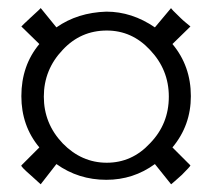

<svg xmlns="http://www.w3.org/2000/svg" viewBox="-20 -569 539 488"><path d="M465.1 -324.6Q465.1 -250.3 418.3 -194.3L464 -148.6Q464 -146.3 442.3 -124.6Q419.4 -104 414.9 -100.6L373.7 -152Q318.9 -112 250.3 -112Q179.4 -112 123.4 -152L83.4 -100.6Q76.6 -106.3 70.9 -112Q65.1 -117.7 58.3 -123.4Q32 -146.3 34.3 -148.6L80 -194.3Q34.3 -249.1 34.3 -324.6Q34.3 -402.3 80 -457.1L34.3 -501.7Q35.4 -502.9 41.7 -509.1Q48 -515.4 59.4 -525.7Q83.4 -547.4 83.4 -548.6L123.4 -499.4Q177.1 -537.1 250.3 -539.4Q315.4 -539.4 373.7 -499.4L414.9 -548.6Q413.7 -547.4 438.9 -523.4Q444.6 -517.7 450.9 -512.6Q457.1 -507.4 464 -501.7L418.3 -457.1Q465.1 -401.1 465.1 -324.6ZM409.1 -323.4Q409.1 -392 361.1 -442.3Q315.4 -491.4 251.4 -491.4Q185.1 -491.4 139.4 -442.3Q91.4 -392 91.4 -323.4Q91.4 -254.9 139.4 -204.6Q187.4 -155.4 251.4 -155.4Q315.4 -155.4 361.1 -204.6Q409.1 -253.7 409.1 -323.4Z"/></svg>

Font: t
Style: Regular
Weight: 400
Designer: Takis Katsoulidis and George D. Matthiopoulos
Foundry: Takis Katsoulidis and George D. Matthiopoulos
Version: Version 1.0 ; ttfautohint (v1.8.1)